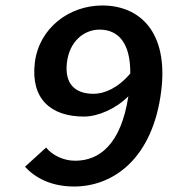

<svg xmlns="http://www.w3.org/2000/svg" viewBox="-20 -668 623 700"><path d="M321 -326C251 -326 215 -365 224 -440C233 -517 286 -560 343 -560C411 -560 456 -512 455 -400C410 -347 361 -326 321 -326ZM71 -60C108 -20 166 12 250 12C394 12 538 -91 568 -338C594 -552 489 -648 353 -648C233 -648 123 -567 107 -440C91 -307 166 -243 286 -243C337 -243 402 -271 448 -317C421 -141 342 -82 254 -82C211 -82 171 -102 148 -130Z"/></svg>

Font: Falling Sky
Style: ExtObl
Weight: 400
Designer: Paul D. Hunt
Foundry: Adobe Systems Incorporated
Version: Version 1.02